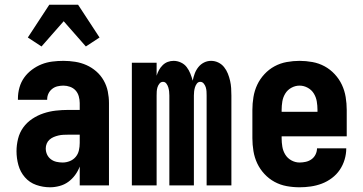

<svg xmlns="http://www.w3.org/2000/svg" viewBox="-20 -786 1540 814"><path d="M192 8Q162 8 133.5 -2Q105 -12 85.5 -34.5Q66 -57 58 -86Q50 -115 50 -145Q50 -171 56.5 -197.5Q63 -224 78.5 -245.5Q94 -267 116.5 -282Q139 -297 164.5 -305.5Q190 -314 216.5 -317Q243 -320 269 -320H318V-349Q318 -363 314 -377.5Q310 -392 300.5 -402.5Q291 -413 277 -418Q263 -423 249 -423Q236 -423 223.5 -420Q211 -417 201 -409Q191 -401 185.5 -389.5Q180 -378 180 -365V-363H56V-368Q56 -392 62.5 -415Q69 -438 82.5 -457Q96 -476 115.5 -490.5Q135 -505 156.5 -513.5Q178 -522 201.5 -525Q225 -528 249 -528Q274 -528 299 -524Q324 -520 346.5 -510Q369 -500 388 -483.5Q407 -467 419.5 -445Q432 -423 437 -398.5Q442 -374 442 -349V0H318V-80Q311 -61 298.5 -44Q286 -27 269.5 -15Q253 -3 232.5 2.5Q212 8 192 8ZM246 -97Q261 -97 276 -103Q291 -109 301 -121Q311 -133 314.5 -148.5Q318 -164 318 -180V-215H269Q259 -215 248.5 -214.5Q238 -214 227.5 -211.5Q217 -209 207.5 -205Q198 -201 190 -194Q182 -187 178 -177Q174 -167 174 -157Q174 -143 179.5 -131Q185 -119 195.5 -111Q206 -103 219 -100Q232 -97 246 -97ZM344 -589 250 -696 156 -589 98 -627 189 -766H311L402 -627Z M539 0V-520H644V-465Q648 -478 654 -489Q660 -500 669.5 -509.5Q679 -519 691 -523.5Q703 -528 716 -528Q732 -528 747 -521Q762 -514 771.5 -501.5Q781 -489 787 -474Q793 -459 797 -444Q800 -459 805.5 -474Q811 -489 821 -501.5Q831 -514 845 -521Q859 -528 875 -528Q891 -528 905.5 -521Q920 -514 930 -501.5Q940 -489 946 -474Q952 -459 955.5 -443.5Q959 -428 960 -412.5Q961 -397 961 -381V0H856V-381Q856 -390 855.5 -398.5Q855 -407 852.5 -415.5Q850 -424 844 -431.5Q838 -439 829 -439Q820 -439 814.5 -431.5Q809 -424 806.5 -415.5Q804 -407 803 -398.5Q802 -390 802 -381V0H698V-381Q698 -390 697 -398.5Q696 -407 693.5 -415.5Q691 -424 685.5 -431.5Q680 -439 671 -439Q662 -439 656 -431.5Q650 -424 647.5 -415.5Q645 -407 644.5 -398.5Q644 -390 644 -381V0Z M1250 8Q1222 8 1195 3Q1168 -2 1144 -15Q1120 -28 1101 -48.5Q1082 -69 1070.5 -93.5Q1059 -118 1054.5 -145.5Q1050 -173 1050 -200V-320Q1050 -347 1054.5 -374.5Q1059 -402 1070.5 -426.5Q1082 -451 1101 -471.5Q1120 -492 1144 -505Q1168 -518 1195.5 -523Q1223 -528 1250 -528Q1277 -528 1304.5 -523Q1332 -518 1356 -505Q1380 -492 1399 -471.5Q1418 -451 1429.5 -426.5Q1441 -402 1445.5 -374.5Q1450 -347 1450 -320V-208H1174V-200Q1174 -182 1177 -164Q1180 -146 1189.5 -130.5Q1199 -115 1215.5 -106Q1232 -97 1250 -97Q1263 -97 1276.5 -100Q1290 -103 1301 -111Q1312 -119 1318 -131.5Q1324 -144 1324 -157H1448Q1448 -133 1441 -109.5Q1434 -86 1420.5 -66Q1407 -46 1387 -31Q1367 -16 1344.5 -7.5Q1322 1 1298 4.5Q1274 8 1250 8ZM1174 -312H1326V-320Q1326 -338 1323 -356Q1320 -374 1310.5 -389.5Q1301 -405 1284.5 -414Q1268 -423 1250 -423Q1232 -423 1215.5 -414Q1199 -405 1189.5 -389.5Q1180 -374 1177 -356Q1174 -338 1174 -320Z"/></svg>

Font: Iosevka Extrabold
Style: Regular
Weight: 800
Monospace: yes
Designer: Belleve Invis
Foundry: Belleve Invis
Version: Version 32.5.0; ttfautohint (v1.8.4)